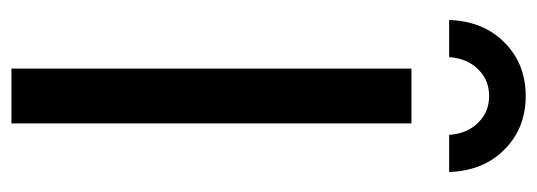

<svg xmlns="http://www.w3.org/2000/svg" viewBox="-322 -618 940 336"><g transform="rotate(90 148.0 -450.0)"><path d="M80 -766H15Q17 -826 54.5 -863Q92 -900 148 -900Q204 -900 241.5 -863Q279 -826 281 -766H216Q214 -797 195 -816.5Q176 -836 148 -836Q120 -836 101 -816.5Q82 -797 80 -766ZM100 -700H196V0H100Z"/></g></svg>

Font: Montserrat arm
Style: Regular
Weight: 400
Designer: Julieta Ulanovsky
Foundry: Julieta Ulanovsky
Version: Version 6.000;PS 006.000;hotconv 1.0.88;makeotf.lib2.5.64775